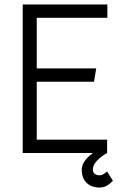

<svg xmlns="http://www.w3.org/2000/svg" viewBox="-20 -687 543 862"><path d="M82 -667H462V-607H145V-380H412L402 -320H145V-60H461V0H82ZM461 0Q461 0 451.5 5.5Q442 11 429 21.5Q416 32 406.5 45.5Q397 59 397 75Q397 87 405.5 93.5Q414 100 427 100Q438 100 449.5 91.5Q461 83 461 83L487 125Q474 138 460 146.5Q446 155 427 155Q390 155 368.5 133.5Q347 112 347 75Q347 56 358 39.5Q369 23 384 10.5Q399 -2 410 -9Q421 -16 421 -16Z"/></svg>

Font: Epunda Sans Light
Style: Regular
Weight: 300
Designer: Simon Atzbach
Foundry: typofactur
Version: Version 2.204; ttfautohint (v1.8.4.7-5d5b)